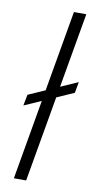

<svg xmlns="http://www.w3.org/2000/svg" viewBox="-86 -788 414 827"><g transform="rotate(10 120.5 -375.0)"><path d="M241.2 -456.5 232.4 -408.2 23.4 -315.9 32.7 -364.3ZM222.2 -750 91.3 0H37.6L168 -750Z"/></g></svg>

Font: Roboto Condensed Light
Style: Italic
Weight: 300
Italic angle: -12°
Designer: Christian Robertson
Foundry: Google
Version: Version 3.0; 2020